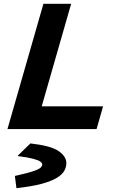

<svg xmlns="http://www.w3.org/2000/svg" viewBox="-20 -675 654 1004"><path d="M207 -655H352L164 0H19ZM63 0 97 -119H519L485 0ZM66 309 58 247V245Q126 230 156 219.5Q186 209 193.5 200.5Q201 192 201 186Q201 178 191.5 170.5Q182 163 154.5 155.5Q127 148 73 141V139L139 75Q246 87 286.5 115Q327 143 327 178Q327 198 316.5 217.5Q306 237 278 254.5Q250 272 198.5 286Q147 300 66 309Z"/></svg>

Font: Intel One Mono Light
Style: Italic
Weight: 300
Italic angle: -16°
Monospace: yes
Designer: Fred Shallcrass
Foundry: Frere-Jones Type LLC
Version: Version 1.004